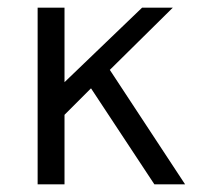

<svg xmlns="http://www.w3.org/2000/svg" viewBox="-20 -480 514 500"><path d="M430 -460 266 -298 462 0H382L217 -250L148 -181V0H78V-460H148V-266L350 -460Z"/></svg>

Font: Quattrocento Sans
Style: Regular
Weight: 400
Designer: Pablo Impallari
Foundry: Pablo Impallari, Igino Marini, Brenda Gallo
Version: Version 2.000